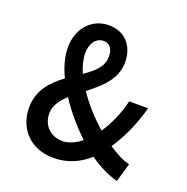

<svg xmlns="http://www.w3.org/2000/svg" viewBox="-122 -780 882 906"><g transform="rotate(20 318.5 -327.0)"><path d="M151 -179C151 -219 175 -251 208 -281C246 -222 295 -165 347 -116C317 -92 285 -77 253 -77C195 -77 151 -118 151 -179ZM213 -504C213 -554 239 -588 276 -588C310 -588 324 -561 324 -526C324 -475 285 -442 236 -408C222 -442 213 -474 213 -504ZM587 -82C555 -89 519 -108 480 -134C526 -202 559 -279 581 -361H486C470 -293 443 -235 411 -187C361 -230 313 -283 277 -337C341 -387 405 -441 405 -527C405 -610 355 -666 275 -666C185 -666 127 -593 127 -503C127 -458 140 -409 164 -359C105 -315 52 -262 52 -172C52 -69 123 12 240 12C312 12 370 -15 417 -58C466 -23 515 0 560 12Z"/></g></svg>

Font: Falling Sky
Style: Condensed
Weight: 400
Designer: Paul D. Hunt
Foundry: Adobe Systems Incorporated
Version: Version 1.02